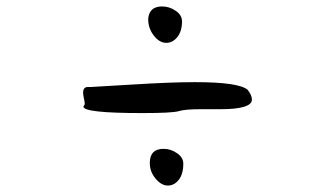

<svg xmlns="http://www.w3.org/2000/svg" viewBox="-20 -707 1040 596"><path d="M238 -419Q238 -437 253 -437H263Q270 -437 390 -444.5Q510 -452 585 -452Q722 -452 749 -428Q762 -411 762 -398Q762 -368 664 -368H602Q554 -368 535 -362Q515 -356 422 -356Q239 -356 239 -376Q239 -377 241 -380L243 -383V-386Q243 -390 240.5 -401.5Q238 -413 238 -419ZM440 -648Q443 -687 483 -687Q506 -687 525.5 -673.5Q545 -660 545 -641Q545 -610 530.5 -592Q516 -574 496 -574Q475 -574 457.5 -596.5Q440 -619 440 -648ZM445 -201Q445 -245 488 -245Q510 -245 529.5 -231.5Q549 -218 549 -199Q549 -167 535 -149Q521 -131 501 -131Q481 -131 463 -152.5Q445 -174 445 -201Z"/></svg>

Font: NaniFont Regular
Style: Regular
Weight: 400
Designer: Nanigashitei
Version: Version 1.036